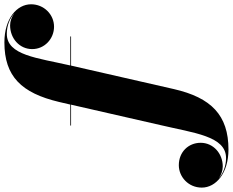

<svg xmlns="http://www.w3.org/2000/svg" viewBox="-329 -687 1060 874"><g transform="rotate(-90 201.0 -250.0)"><path d="M66.5 -460V-456.5H161.5L69 -51.5C32.5 102 19 249 -81.5 249C-118 249 -150.5 236 -174 216C-158 227 -139 234 -119.5 234C-61 234 -12 191 -12 133.5C-12 77.5 -54 34 -114 34C-167 34 -216 77.5 -216 138.5C-216 203 -150.5 260 -42.5 260C113.5 260 193.5 181.5 232.5 11.5L337.5 -448.5C338 -451 338.5 -454 339.5 -456.5H472V-460H340C374.5 -609.5 386 -749 484 -749C521.5 -749 554.5 -735.5 578 -714.5C561.5 -727 542 -734 522.5 -734C463 -734 414.5 -691 414.5 -633.5C414.5 -577 461.5 -534 516.5 -534C572 -534 618.5 -580 618.5 -638.5C618.5 -703 553.5 -760 445 -760C290 -760 214.5 -682 174 -511.5L162 -460Z"/></g></svg>

Font: Bodoni* 48pt Fatface
Style: Italic
Weight: 900
Italic angle: -13°
Version: Version 2.3